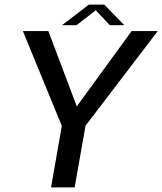

<svg xmlns="http://www.w3.org/2000/svg" viewBox="-20 -809 701 829"><path d="M200.4 0H302.4L349.3 -266.2L661.2 -675H548.5L312.2 -350.5H311.2L188.7 -675H78.7L246.9 -265.5ZM248 -700.3H310.4L393.5 -764.8L454.2 -700.3H516.4L430.6 -789H363.7Z"/></svg>

Font: Anybody Thin
Style: Italic
Weight: 100
Italic angle: -10°
Designer: Tyler Finck
Foundry: Etcetera Type Company
Version: Version 1.114;gftools[0.9.25]